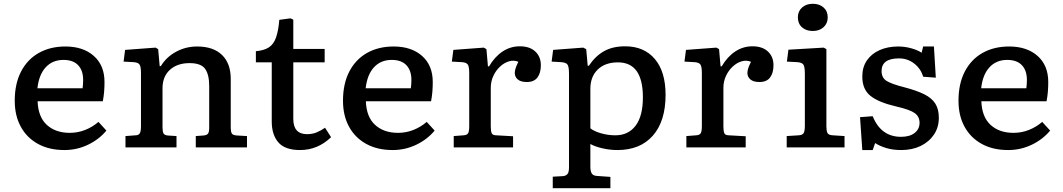

<svg xmlns="http://www.w3.org/2000/svg" viewBox="-20 -780 5624 1016"><path d="M321 14Q240 14 181 -18.5Q122 -51 90 -109.5Q58 -168 58 -247Q58 -337 91.5 -401.5Q125 -466 185.5 -500Q246 -534 326 -534Q420 -534 476.5 -484Q533 -434 533 -346Q533 -320 531 -295Q529 -270 524 -244H179Q182 -161 228 -119Q274 -77 349 -77Q392 -77 431 -92.5Q470 -108 501 -135L543 -89Q504 -42 445.5 -14Q387 14 321 14ZM178 -313H417Q420 -334 420 -357Q420 -407 393.5 -435Q367 -463 316 -463Q258 -463 222 -424Q186 -385 178 -313Z M644 0V-60L698 -64Q712 -64 719 -73.5Q726 -83 726 -112V-394Q726 -426 719 -437.5Q712 -449 689 -451L634 -454L642 -516L803 -528L817 -520L825 -430H831Q860 -478 911.5 -506Q963 -534 1023 -534Q1109 -534 1155 -489Q1201 -444 1201 -363V-104Q1201 -84 1206.5 -74Q1212 -64 1235 -63L1287 -60V0H1016V-60L1056 -63Q1073 -64 1080 -72Q1087 -80 1087 -104V-325Q1087 -385 1065.5 -415.5Q1044 -446 983 -446Q918 -446 879 -410.5Q840 -375 840 -313V-108Q840 -84 845 -74.5Q850 -65 867 -63L914 -60V0Z M1568 14Q1488 14 1453 -26.5Q1418 -67 1418 -137V-450H1334V-509Q1378 -513 1403 -529.5Q1428 -546 1440.5 -581Q1453 -616 1458 -675L1517 -683L1532 -676V-521H1698V-450H1532V-151Q1532 -70 1605 -70Q1632 -70 1654.5 -79Q1677 -88 1700 -104L1732 -54Q1661 14 1568 14Z M2058 14Q1977 14 1918 -18.5Q1859 -51 1827 -109.5Q1795 -168 1795 -247Q1795 -337 1828.5 -401.5Q1862 -466 1922.5 -500Q1983 -534 2063 -534Q2157 -534 2213.5 -484Q2270 -434 2270 -346Q2270 -320 2268 -295Q2266 -270 2261 -244H1916Q1919 -161 1965 -119Q2011 -77 2086 -77Q2129 -77 2168 -92.5Q2207 -108 2238 -135L2280 -89Q2241 -42 2182.5 -14Q2124 14 2058 14ZM1915 -313H2154Q2157 -334 2157 -357Q2157 -407 2130.5 -435Q2104 -463 2053 -463Q1995 -463 1959 -424Q1923 -385 1915 -313Z M2381 0V-60L2433 -64Q2451 -65 2457 -75Q2463 -85 2463 -112V-393Q2463 -426 2456 -437.5Q2449 -449 2426 -451L2371 -454L2379 -516L2540 -528L2554 -520L2562 -429H2568Q2598 -480 2639.5 -507.5Q2681 -535 2731 -535Q2783 -535 2812.5 -507.5Q2842 -480 2842 -435Q2842 -394 2824 -370Q2806 -346 2768 -346Q2736 -346 2720 -359.5Q2704 -373 2704 -394Q2704 -404 2708 -417.5Q2712 -431 2723 -453Q2699 -463 2673.5 -455.5Q2648 -448 2626 -427.5Q2604 -407 2590.5 -378Q2577 -349 2577 -315V-110Q2577 -86 2582 -75Q2587 -64 2606 -64L2695 -59V0Z M2905 216V155L2959 152Q2973 151 2982 142Q2991 133 2991 105V-389Q2991 -426 2983.5 -437.5Q2976 -449 2951 -451L2899 -454L2907 -516L3066 -528L3082 -520L3090 -432H3096Q3130 -483 3176 -509Q3222 -535 3288 -535Q3388 -535 3445 -468Q3502 -401 3502 -278Q3502 -139 3435 -62.5Q3368 14 3247 14Q3208 14 3168.5 5Q3129 -4 3104 -18V103Q3104 126 3111.5 138Q3119 150 3139 151L3210 156V216ZM3236 -64Q3305 -64 3343.5 -115Q3382 -166 3382 -265Q3382 -450 3250 -450Q3182 -450 3143 -412Q3104 -374 3104 -310V-101Q3124 -85 3161 -74.5Q3198 -64 3236 -64Z M3612 0V-60L3664 -64Q3682 -65 3688 -75Q3694 -85 3694 -112V-393Q3694 -426 3687 -437.5Q3680 -449 3657 -451L3602 -454L3610 -516L3771 -528L3785 -520L3793 -429H3799Q3829 -480 3870.5 -507.5Q3912 -535 3962 -535Q4014 -535 4043.5 -507.5Q4073 -480 4073 -435Q4073 -394 4055 -370Q4037 -346 3999 -346Q3967 -346 3951 -359.5Q3935 -373 3935 -394Q3935 -404 3939 -417.5Q3943 -431 3954 -453Q3930 -463 3904.5 -455.5Q3879 -448 3857 -427.5Q3835 -407 3821.5 -378Q3808 -349 3808 -315V-110Q3808 -86 3813 -75Q3818 -64 3837 -64L3926 -59V0Z M4281 -616Q4246 -616 4224 -635.5Q4202 -655 4202 -688Q4202 -720 4224 -740Q4246 -760 4281 -760Q4316 -760 4338 -740.5Q4360 -721 4360 -688Q4360 -656 4338 -636Q4316 -616 4281 -616ZM4143 0V-60L4206 -64Q4226 -65 4232.5 -75.5Q4239 -86 4239 -114V-390Q4239 -425 4232 -437Q4225 -449 4200 -451L4144 -454L4152 -517L4339 -528L4353 -520V-111Q4353 -90 4358 -77.5Q4363 -65 4387 -64L4449 -60V0Z M4543 14 4531 -160 4598 -165Q4642 -56 4748 -56Q4794 -56 4820 -76.5Q4846 -97 4846 -130Q4846 -163 4820.5 -181.5Q4795 -200 4721 -217Q4630 -238 4586.5 -272.5Q4543 -307 4543 -375Q4543 -425 4567.5 -460.5Q4592 -496 4635 -515Q4678 -534 4733 -534Q4768 -534 4802 -524.5Q4836 -515 4857 -501L4865 -534H4922L4932 -369L4865 -374Q4853 -416 4818 -443.5Q4783 -471 4737 -471Q4645 -471 4645 -404Q4645 -368 4672 -351.5Q4699 -335 4766 -318Q4831 -301 4871 -281Q4911 -261 4929.5 -231.5Q4948 -202 4948 -157Q4948 -106 4922 -67.5Q4896 -29 4851.5 -7.5Q4807 14 4749 14Q4705 14 4670 3.5Q4635 -7 4611 -23L4598 14Z M5315 14Q5234 14 5175 -18.5Q5116 -51 5084 -109.5Q5052 -168 5052 -247Q5052 -337 5085.5 -401.5Q5119 -466 5179.5 -500Q5240 -534 5320 -534Q5414 -534 5470.5 -484Q5527 -434 5527 -346Q5527 -320 5525 -295Q5523 -270 5518 -244H5173Q5176 -161 5222 -119Q5268 -77 5343 -77Q5386 -77 5425 -92.5Q5464 -108 5495 -135L5537 -89Q5498 -42 5439.5 -14Q5381 14 5315 14ZM5172 -313H5411Q5414 -334 5414 -357Q5414 -407 5387.5 -435Q5361 -463 5310 -463Q5252 -463 5216 -424Q5180 -385 5172 -313Z"/></svg>

Font: Literata 7pt Medium
Style: Regular
Weight: 500
Designer: Latin by Veronika Burian and Jose Scaglione. Greek by Irene Vlachou. Cyrillic by Vera Evstafieva.
Foundry: TypeTogether
Version: Version 3.002